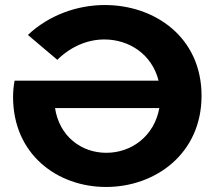

<svg xmlns="http://www.w3.org/2000/svg" viewBox="-20 -732 861 764"><path d="M397 -712C289 -712 176 -673 91 -593L208 -494C264 -549 331 -575 395 -575C495 -575 585 -515 611 -411H38C34 -389 32 -368 32 -346C32 -118 208 12 402 12C598 12 782 -120 782 -351C782 -584 596 -712 397 -712ZM403 -124C303 -124 216 -190 199 -302H614C594 -191 504 -124 403 -124Z"/></svg>

Font: Talent SemiBold
Style: Bold
Weight: 700
Designer: Mike Powis
Version: Version 1.001;hotconv 1.0.109;makeotfexe 2.5.65596